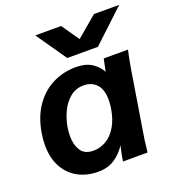

<svg xmlns="http://www.w3.org/2000/svg" viewBox="-142 -902 932 1021"><g transform="rotate(-20 324.0 -392.0)"><path d="M21 -222.5Q21 -255 27 -291Q42 -380 84.8 -439.8Q127.5 -499.5 187.8 -528.5Q248 -557.5 317 -557.5Q371 -557.5 405.5 -535.5Q440 -513.5 458 -479.5L472.5 -550H610Q602 -518.5 590 -449L529 -71.5Q525.5 -48 524 -30L520.5 0H381.5Q383.5 -21 398 -85Q373 -45.5 334.2 -19.5Q295.5 6.5 240.5 6.5Q177 6.5 127.2 -20.2Q77.5 -47 49.2 -98.5Q21 -150 21 -222.5ZM418.5 -289Q422 -312 422 -334.5Q422 -394 394.5 -423Q367 -452 322 -452Q277.5 -452 245 -425Q212.5 -398 193.5 -357.2Q174.5 -316.5 167 -274Q162.5 -245 162.5 -224Q162.5 -173 184 -140.2Q205.5 -107.5 254.5 -107.5Q293 -107.5 327 -127.5Q361 -147.5 385.2 -188.5Q409.5 -229.5 418.5 -289ZM172.5 -789.5H318.5L387.5 -690.5L504.5 -789.5H647.5L464.5 -618.5H291Z"/></g></svg>

Font: JuliaMono ExtraBoldItalic
Style: Regular
Weight: 800
Italic angle: -9°
Monospace: yes
Designer: cormullion
Foundry: corm
Version: Version 0.049; ttfautohint (v1.8.4)